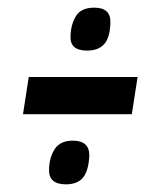

<svg xmlns="http://www.w3.org/2000/svg" viewBox="-20 -562 406 501"><path d="M164 -468Q165 -499 178.5 -520.5Q192 -542 226 -542Q270 -542 268 -502Q267 -464 252 -447Q237 -430 207 -430Q162 -430 164 -468ZM40 -264 55 -361H339L324 -264ZM108 -121Q109 -153 123.5 -174Q138 -195 170 -195Q214 -195 213 -155Q211 -116 196.5 -98.5Q182 -81 152 -81Q106 -81 108 -121Z"/></svg>

Font: Georama ExtraCondensed SemiBold
Style: Italic
Weight: 600
Width: 2
Italic angle: -9°
Designer: Jean-Baptiste Levee
Foundry: Production Type
Version: Version 1.000